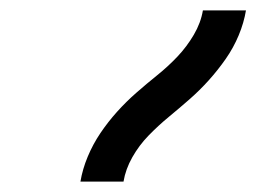

<svg xmlns="http://www.w3.org/2000/svg" viewBox="-20 -792 540 370"><path d="M135 -442Q139 -466 149 -490Q159 -514 173.5 -535.5Q188 -557 205.5 -576.5Q223 -596 243 -613.5Q263 -631 283.5 -647.5Q304 -664 322 -683Q340 -702 353.5 -725Q367 -748 371 -772H454Q450 -748 440 -724Q430 -700 415 -678.5Q400 -657 382.5 -637.5Q365 -618 345 -600.5Q325 -583 305 -566.5Q285 -550 266.5 -531Q248 -512 235 -489Q222 -466 218 -442Z"/></svg>

Font: Iosevka Medium Oblique
Style: Regular
Weight: 500
Italic angle: -9°
Monospace: yes
Designer: Belleve Invis
Foundry: Belleve Invis
Version: Version 32.5.0; ttfautohint (v1.8.4)